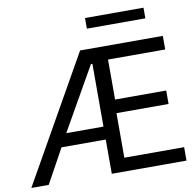

<svg xmlns="http://www.w3.org/2000/svg" viewBox="-100 -1027 1153 1127"><g transform="rotate(-10 476.0 -464.0)"><path d="M253.9 -281.2H475.6V-655.3H466.8ZM-3.9 0 418 -745.1H911.1V-664.1H570.3V-425.8H875V-345.7H564.5V-80.1H920.9V0H475.6V-204.1H211.9L99.6 0ZM479.5 -864.3V-927.7H828.1V-864.3Z"/></g></svg>

Font: Gothic A1 Medium
Style: Regular
Weight: 500
Designer: HanYang I&C Co.,Ltd.
Foundry: HanYang I&C Co.,Ltd.
Version: Version 2.50